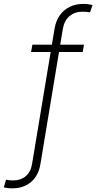

<svg xmlns="http://www.w3.org/2000/svg" viewBox="-120 -770 505 1007"><path d="M320.3 -535.6 314 -497.1H43L49.8 -535.6ZM-55.2 217.8Q-64 217.8 -71 217.3Q-78.1 216.8 -85.2 215.6Q-92.3 214.4 -100.1 212.9L-88.4 172.4Q-79.6 174.3 -70.1 175.3Q-60.5 176.3 -50.8 176.3Q-11.7 176.3 14.9 154.3Q41.5 132.3 48.3 88.9L166 -619.1Q172.9 -660.6 193.6 -689.7Q214.4 -718.8 245.8 -734.1Q277.3 -749.5 315.9 -749.5Q329.6 -749.5 341.3 -748Q353 -746.6 365.2 -743.7L352.1 -705.1Q343.8 -707 333.5 -707.8Q323.2 -708.5 311 -708.5Q272 -708.5 244.6 -685.5Q217.3 -662.6 209.5 -618.2L92.3 88.9Q85.9 130.4 65.7 159.2Q45.4 188 14.6 202.9Q-16.1 217.8 -55.2 217.8Z"/></svg>

Font: Inter 20pt ExtraLight
Style: Italic
Weight: 250
Italic angle: -9.3988°
Version: Version 4.001;git-66647c0bb